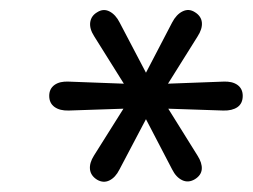

<svg xmlns="http://www.w3.org/2000/svg" viewBox="-20 -726 504 383"><path d="M173.7 -367.5Q161 -375.4 159.5 -388.1Q158.1 -400.9 167.4 -415.6L236.7 -525.8L247.8 -509.9L117 -505.5Q99.3 -505 88.8 -512.6Q78.2 -520.2 78.2 -534.8Q78.2 -549 88.8 -556.6Q99.3 -564.1 117 -563.2L247.8 -558.3L237.2 -542.9L167.9 -653.6Q158.1 -668.8 160 -681.8Q162 -694.8 174.1 -701.7Q186.3 -709.5 198.6 -703.1Q210.8 -696.7 218.7 -681L276.3 -571.2H266.1L323.3 -681Q331.7 -697.2 344.2 -703.3Q356.7 -709.5 368.8 -701.7Q381.5 -693.8 382.7 -681.1Q383.9 -668.3 374 -653.1L305.3 -543.4L294.1 -558.3L425.4 -563.2Q443.1 -564.1 453.7 -556.6Q464.2 -549 464.2 -534.8Q464.2 -519.7 453.7 -512.3Q443.1 -505 425.4 -505.5L294.1 -509.9L305.3 -525.8L374 -415.6Q383.4 -400.9 382.5 -388.6Q381.5 -376.4 368.8 -368.5Q355.7 -360.7 343.4 -366.6Q331.1 -372.5 323.3 -388.2L266.1 -498H276.3L218.2 -387.7Q210.3 -372 198.3 -366.1Q186.3 -360.2 173.7 -367.5Z"/></svg>

Font: Nunito Variable Extra Light
Style: Italic
Weight: 200
Italic angle: -9°
Designer: Vernon Adams
Foundry: Vernon Adams
Version: Version 3.602